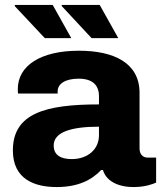

<svg xmlns="http://www.w3.org/2000/svg" viewBox="-20 -744 656 776"><path d="M350 -590H458L383 -724H230L229 -720ZM161 -590H268L193 -724H41L39 -720ZM209 12C295 12 350 -16 389 -57H396C408 -15 453 12 520 12C564 12 596 1 611 -6V-107H577C557 -107 544 -121 544 -144V-369C544 -488 443 -539 299 -539C143 -539 52 -478 52 -384C52 -377 52 -372 53 -366H213V-375C213 -406 245 -426 298 -426C355 -426 380 -399 380 -355V-322C166 -322 32 -287 32 -136C32 -18 122 12 209 12ZM270 -101C227 -101 197 -116 197 -156C197 -209 265 -232 380 -232V-197C380 -140 334 -101 270 -101Z"/></svg>

Font: Archivo ExtraBold
Style: Regular
Weight: 800
Designer: Hector Gatti
Foundry: Omnibus-Type
Version: Version 2.001